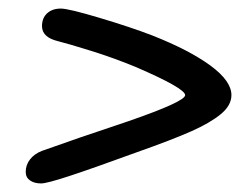

<svg xmlns="http://www.w3.org/2000/svg" viewBox="-20 -534 587 448"><path d="M40 -133Q40 -149 50 -162Q60 -175 78 -182Q156 -210 279 -251Q412 -297 412 -312Q412 -328 296 -378Q245 -399 192 -415.5Q139 -432 115 -438Q78 -447 78 -473Q78 -492 90 -503Q102 -514 122 -514Q140 -514 213.5 -492Q287 -470 336 -451Q422 -417 471 -381Q520 -345 520 -312Q520 -288 495 -267.5Q470 -247 426 -227.5Q382 -208 300 -179Q193 -140 141 -123Q89 -106 76 -106Q60 -106 50 -113Q40 -120 40 -133Z"/></svg>

Font: Mali Medium
Style: Italic
Weight: 500
Italic angle: -10°
Version: Version 1.000; ttfautohint (v1.6)